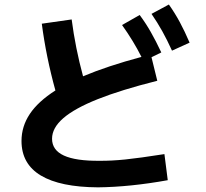

<svg xmlns="http://www.w3.org/2000/svg" viewBox="-20 -802 904 841"><path d="M74.2 -184.6Q74.2 -248.5 110.8 -303.2Q147.5 -357.9 222.7 -405.8Q182.1 -552.2 163.1 -698.2L293.9 -716.8Q310.1 -591.8 343.8 -467.8Q450.2 -512.7 599.6 -552.7Q564.5 -622.6 514.6 -692.4L591.8 -736.3Q618.7 -700.2 640.6 -661.6Q662.6 -623 686.5 -572.3L643.6 -551.3L668.9 -448.2Q509.8 -408.2 408.2 -367.7Q306.6 -327.1 257.3 -284.4Q208 -241.7 208 -194.3Q208 -144.5 260 -120.6Q312 -96.7 417 -97.7Q467.3 -97.2 529.1 -103.5Q590.8 -109.9 700.2 -127L714.8 -12.7Q549.3 17.1 409.2 18.6Q243.7 17.6 158.9 -33.2Q74.2 -84 74.2 -184.6ZM643.6 -741.2 719.7 -782.2Q746.6 -744.1 767.8 -704.6Q789.1 -665 810.5 -615.2L733.4 -580.1Q711.9 -627.4 690.7 -665.5Q669.4 -703.6 643.6 -741.2Z"/></svg>

Font: Pretendard GOV
Style: Bold
Weight: 700
Designer: Base glyphs from Inter by Rasmus Andersson; Hangeul glyphs from Noto Sans CJK(Source Han Sans) by Jang Soo-young and Kan
Foundry: Kil Hyung-jin
Version: Version 1.309